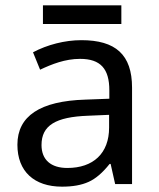

<svg xmlns="http://www.w3.org/2000/svg" viewBox="-20 -697 601 727"><path d="M142.6 -606H439.5V-676.8H142.6ZM480 0V-365.2C480 -490.2 417.5 -544.9 288.1 -544.9C225.6 -544.9 159.2 -527.8 105 -499L131.8 -433.1C176.3 -454.1 226.6 -474.1 283.2 -474.1C360.8 -474.1 394 -436.5 394 -355V-323.2L303.2 -319.8C131.8 -314.5 45.9 -257.8 45.9 -148.9C45.9 -47.9 109.4 9.8 214.8 9.8C255.4 9.8 288.6 3.9 315.4 -8.3C341.8 -20 368.2 -42.5 395 -76.2H398.9L416 0ZM234.9 -61C172.9 -61 137.2 -91.8 137.2 -147.9C137.2 -222.2 190.9 -254.4 314 -258.8L393.1 -262.2V-213.9C393.1 -116.2 333 -61 234.9 -61Z"/></svg>

Font: Noto Reveo Sans
Style: Regular
Weight: 400
Designer: Monotype Design team
Foundry: Monotype Imaging Inc.
Version: Version 1.04